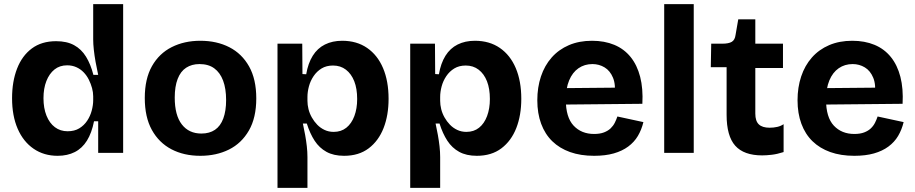

<svg xmlns="http://www.w3.org/2000/svg" viewBox="-20 -735 4398 923"><path d="M257 14Q191 14 141.5 -20Q92 -54 65 -116Q38 -178 38 -263Q38 -343 62 -405Q86 -467 133 -502Q180 -537 250 -537Q301 -537 336 -518Q371 -499 393.5 -462.5Q416 -426 429 -375H452Q445 -407 439.5 -437.5Q434 -468 431 -496Q428 -524 428 -545V-715H572V-258V0H452V-152H432Q421 -96 398 -59Q375 -22 339.5 -4Q304 14 257 14ZM305 -104Q338 -104 361 -118Q384 -132 399 -154.5Q414 -177 421 -203.5Q428 -230 428 -253V-272Q428 -291 422.5 -311.5Q417 -332 407 -352Q397 -372 382 -387.5Q367 -403 347 -412Q327 -421 303 -421Q267 -421 242 -401Q217 -381 203 -345.5Q189 -310 189 -263Q189 -215 203.5 -179Q218 -143 244 -123.5Q270 -104 305 -104Z M943 14Q864 14 804 -17.5Q744 -49 710 -110.5Q676 -172 676 -264Q676 -356 710.5 -417Q745 -478 805.5 -508.5Q866 -539 943 -539Q1022 -539 1082.5 -508Q1143 -477 1177.5 -415.5Q1212 -354 1212 -262Q1212 -169 1176.5 -107.5Q1141 -46 1080.5 -16Q1020 14 943 14ZM948 -93Q987 -93 1013.5 -111Q1040 -129 1053.5 -165.5Q1067 -202 1067 -254Q1067 -309 1052.5 -347.5Q1038 -386 1010 -406.5Q982 -427 939 -427Q902 -427 875 -409.5Q848 -392 834 -355.5Q820 -319 820 -266Q820 -181 854 -137Q888 -93 948 -93Z M1314 168V-258V-525H1433L1434 -379L1452 -378Q1461 -431 1483.5 -467Q1506 -503 1542 -521Q1578 -539 1625 -539Q1695 -539 1745 -504.5Q1795 -470 1821.5 -407.5Q1848 -345 1848 -260Q1848 -181 1824 -119.5Q1800 -58 1752.5 -22Q1705 14 1634 14Q1584 14 1549.5 -5Q1515 -24 1492.5 -58.5Q1470 -93 1455 -141H1436Q1442 -114 1447 -86Q1452 -58 1455 -31.5Q1458 -5 1458 20V168ZM1584 -101Q1620 -101 1645 -121Q1670 -141 1683.5 -177Q1697 -213 1697 -259Q1697 -309 1683 -344.5Q1669 -380 1643 -400Q1617 -420 1581 -420Q1549 -420 1526 -406Q1503 -392 1487.5 -369Q1472 -346 1465 -319.5Q1458 -293 1458 -269V-250Q1458 -231 1463 -210.5Q1468 -190 1479 -170.5Q1490 -151 1505 -135.5Q1520 -120 1540 -110.5Q1560 -101 1584 -101Z M1952 168V-258V-525H2071L2072 -379L2090 -378Q2099 -431 2121.5 -467Q2144 -503 2180 -521Q2216 -539 2263 -539Q2333 -539 2383 -504.5Q2433 -470 2459.5 -407.5Q2486 -345 2486 -260Q2486 -181 2462 -119.5Q2438 -58 2390.5 -22Q2343 14 2272 14Q2222 14 2187.5 -5Q2153 -24 2130.5 -58.5Q2108 -93 2093 -141H2074Q2080 -114 2085 -86Q2090 -58 2093 -31.5Q2096 -5 2096 20V168ZM2222 -101Q2258 -101 2283 -121Q2308 -141 2321.5 -177Q2335 -213 2335 -259Q2335 -309 2321 -344.5Q2307 -380 2281 -400Q2255 -420 2219 -420Q2187 -420 2164 -406Q2141 -392 2125.5 -369Q2110 -346 2103 -319.5Q2096 -293 2096 -269V-250Q2096 -231 2101 -210.5Q2106 -190 2117 -170.5Q2128 -151 2143 -135.5Q2158 -120 2178 -110.5Q2198 -101 2222 -101Z M2836 14Q2771 14 2720.5 -4Q2670 -22 2635 -56Q2600 -90 2581.5 -140Q2563 -190 2563 -253Q2563 -315 2580.5 -367.5Q2598 -420 2632 -458.5Q2666 -497 2715 -518Q2764 -539 2826 -539Q2886 -539 2933 -519.5Q2980 -500 3011.5 -461Q3043 -422 3057.5 -365.5Q3072 -309 3068 -236L2656 -232V-311L2985 -314L2934 -274Q2941 -327 2927 -361Q2913 -395 2886.5 -411Q2860 -427 2828 -427Q2790 -427 2761 -407Q2732 -387 2716 -348.5Q2700 -310 2700 -256Q2700 -171 2737.5 -131Q2775 -91 2836 -91Q2864 -91 2883.5 -98.5Q2903 -106 2915.5 -118Q2928 -130 2935.5 -145Q2943 -160 2948 -175L3073 -148Q3064 -111 3046.5 -81.5Q3029 -52 3000 -30.5Q2971 -9 2930.5 2.5Q2890 14 2836 14Z M3173 0V-715H3315V0Z M3644 12Q3556 12 3514.5 -34.5Q3473 -81 3473 -183V-412H3397L3399 -525H3452Q3483 -525 3498 -534Q3513 -543 3516 -567L3529 -642H3611V-525H3744V-408H3611V-189Q3611 -153 3628 -137Q3645 -121 3680 -121Q3699 -121 3716.5 -125Q3734 -129 3747 -138V-4Q3716 6 3690 9Q3664 12 3644 12Z M4087 14Q4022 14 3971.5 -4Q3921 -22 3886 -56Q3851 -90 3832.5 -140Q3814 -190 3814 -253Q3814 -315 3831.5 -367.5Q3849 -420 3883 -458.5Q3917 -497 3966 -518Q4015 -539 4077 -539Q4137 -539 4184 -519.5Q4231 -500 4262.5 -461Q4294 -422 4308.5 -365.5Q4323 -309 4319 -236L3907 -232V-311L4236 -314L4185 -274Q4192 -327 4178 -361Q4164 -395 4137.5 -411Q4111 -427 4079 -427Q4041 -427 4012 -407Q3983 -387 3967 -348.5Q3951 -310 3951 -256Q3951 -171 3988.5 -131Q4026 -91 4087 -91Q4115 -91 4134.5 -98.5Q4154 -106 4166.5 -118Q4179 -130 4186.5 -145Q4194 -160 4199 -175L4324 -148Q4315 -111 4297.5 -81.5Q4280 -52 4251 -30.5Q4222 -9 4181.5 2.5Q4141 14 4087 14Z"/></svg>

Font: Bricolage Grotesque
Style: Bold
Weight: 700
Designer: Mathieu Triay
Foundry: Atelier Triay
Version: Version 1.001;gftools[0.9.33.dev8+g029e19f]